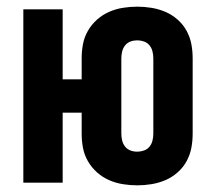

<svg xmlns="http://www.w3.org/2000/svg" viewBox="-20 -548 640 576"><path d="M392 8Q370 8 348.5 4.5Q327 1 307.5 -7.5Q288 -16 271.5 -30.5Q255 -45 244 -64Q233 -83 229 -104Q225 -125 225 -147V-210H168V0H50V-520H168V-310H225V-373Q225 -395 229 -416Q233 -437 244 -456Q255 -475 271.5 -489.5Q288 -504 307.5 -512.5Q327 -521 348.5 -524.5Q370 -528 392 -528Q413 -528 434.5 -524.5Q456 -521 476 -512.5Q496 -504 512.5 -489.5Q529 -475 539.5 -456Q550 -437 554 -416Q558 -395 558 -373V-147Q558 -125 554 -104Q550 -83 539.5 -64Q529 -45 512.5 -30.5Q496 -16 476 -7.5Q456 1 434.5 4.5Q413 8 392 8ZM392 -93Q402 -93 412 -96.5Q422 -100 428.5 -108Q435 -116 437.5 -126.5Q440 -137 440 -147V-373Q440 -383 437.5 -393.5Q435 -404 428.5 -412Q422 -420 412 -423.5Q402 -427 392 -427Q381 -427 371.5 -423.5Q362 -420 355.5 -412Q349 -404 346.5 -393.5Q344 -383 344 -373V-147Q344 -137 346.5 -126.5Q349 -116 355.5 -108Q362 -100 371.5 -96.5Q381 -93 392 -93Z"/></svg>

Font: Iosevka SS04 Extended
Style: Bold
Weight: 700
Width: 7
Monospace: yes
Designer: Belleve Invis
Foundry: Belleve Invis
Version: Version 19.0.0; ttfautohint (v1.8.4)